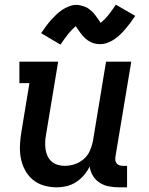

<svg xmlns="http://www.w3.org/2000/svg" viewBox="-20 -794 640 822"><path d="M223 8Q194 8 167 0Q140 -8 119.5 -25.5Q99 -43 86.5 -67Q74 -91 69 -118Q64 -145 65.5 -174Q67 -203 72 -232L106 -438H63V-530H229L177 -217Q174 -201 173.5 -185.5Q173 -170 175 -155Q177 -140 183.5 -126Q190 -112 201 -102.5Q212 -93 226.5 -88.5Q241 -84 257 -84Q279 -84 300 -91Q321 -98 338.5 -113Q356 -128 365 -149Q374 -170 378 -191L434 -530H542L474 -122Q473 -114 474 -107Q475 -100 479.5 -94.5Q484 -89 491 -86.5Q498 -84 506 -84H524V8H491Q468 8 446.5 4Q425 0 407 -11.5Q389 -23 378 -41Q367 -59 364 -81Q354 -61 339 -43.5Q324 -26 305 -14Q286 -2 265 3Q244 8 223 8ZM239 -603 156 -652Q168 -670 179 -684.5Q190 -699 200.5 -710.5Q211 -722 222 -732.5Q233 -743 246.5 -752Q260 -761 276 -767Q292 -773 307 -773Q315 -773 322 -771.5Q329 -770 335.5 -768Q342 -766 348.5 -763Q355 -760 360.5 -756Q366 -752 371 -747.5Q376 -743 381 -737.5Q386 -732 389.5 -727Q393 -722 396.5 -717Q400 -712 404 -706.5Q408 -701 411 -696Q427 -709 441.5 -726.5Q456 -744 476 -774L559 -726Q547 -708 536 -693.5Q525 -679 514.5 -667Q504 -655 493.5 -645Q483 -635 469 -625.5Q455 -616 439.5 -610.5Q424 -605 408 -605Q401 -605 394 -606Q387 -607 380.5 -609Q374 -611 367.5 -614.5Q361 -618 355.5 -621.5Q350 -625 344.5 -630Q339 -635 334.5 -640.5Q330 -646 326 -651Q322 -656 319 -660.5Q316 -665 311.5 -671.5Q307 -678 304 -682Q289 -669 274 -651Q259 -633 239 -603Z"/></svg>

Font: Iosevka Slab Semibold Extended
Style: Italic
Weight: 600
Width: 7
Italic angle: -9°
Monospace: yes
Designer: Belleve Invis
Foundry: Belleve Invis
Version: Version 11.1.0; ttfautohint (v1.8.3)